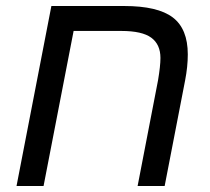

<svg xmlns="http://www.w3.org/2000/svg" viewBox="-20 -619 698 639"><path d="M438 0 506 -352Q510 -376 512 -394.5Q514 -413 514 -426Q514 -471 483.5 -493.5Q453 -516 384 -516H225L125 0H35L151 -599H393Q505 -599 555 -561Q605 -523 605 -438Q605 -397 596 -351L528 0Z"/></svg>

Font: Libra Sans Modern
Style: Italic
Weight: 400
Italic angle: -12°
Foundry: Stefan Peev, Context Ltd
Version: Version 1.000